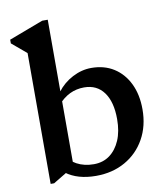

<svg xmlns="http://www.w3.org/2000/svg" viewBox="-86 -836 794 921"><g transform="rotate(-10 311.0 -376.0)"><path d="M308 13Q218 13 162 -29V-122Q188 -83 224 -63.5Q260 -44 307 -44Q352 -44 384.5 -68Q417 -92 435.5 -135Q454 -178 454 -238Q454 -322 420 -368.5Q386 -415 324 -415Q286 -415 254 -399.5Q222 -384 194 -352V-414H207Q237 -454 282 -477.5Q327 -501 374 -501Q437 -501 483.5 -471.5Q530 -442 556 -388.5Q582 -335 582 -263Q582 -182 547 -119.5Q512 -57 450 -22Q388 13 308 13ZM86 13V-658L129 -588L15 -684V-702L182 -765H209V-51L103 13Z"/></g></svg>

Font: Platypi Light Medium
Style: Regular
Weight: 500
Version: Version 1.200